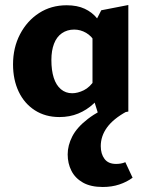

<svg xmlns="http://www.w3.org/2000/svg" viewBox="-20 -456 588 766"><path d="M217 11Q161 11 119 -16Q77 -43 54.5 -90.5Q32 -138 32 -199Q32 -266 60 -319.5Q88 -373 136 -404Q184 -435 246 -435Q288 -435 318 -421Q348 -407 367.5 -382.5Q387 -358 397 -327L361 -285Q346 -312 323.5 -325Q301 -338 276 -338Q248 -338 227 -323.5Q206 -309 195.5 -281.5Q185 -254 185 -217Q185 -175 194.5 -145.5Q204 -116 223 -100Q242 -84 268 -84Q290 -84 314.5 -96Q339 -108 359 -139L401 -101Q380 -67 353 -42Q326 -17 292 -3Q258 11 217 11ZM376 12 349 -74V-347L384 -415L492 -436V-11ZM390 290Q342 290 311 272.5Q280 255 265 225.5Q250 196 250 160Q250 124 268.5 88Q287 52 330.5 18.5Q374 -15 447 -46L485 -11Q432 18 407 52.5Q382 87 382 127Q382 158 397 178Q412 198 443 198Q452 198 461.5 196.5Q471 195 480 191L509 253Q486 270 456 280Q426 290 390 290Z"/></svg>

Font: Ysabeau Infant ExtraBold
Style: Regular
Weight: 800
Designer: Christian Thalmann (Catharsis Fonts)
Version: Version 2.001;gftools[0.9.30]; featfreeze: ss01,ss02,lnum